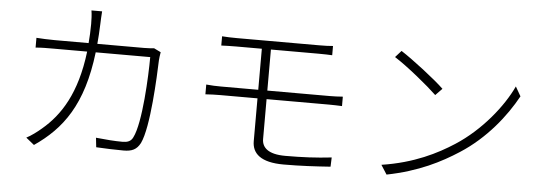

<svg xmlns="http://www.w3.org/2000/svg" viewBox="-51 -928 3101 1095"><g transform="rotate(5 1500.0 -380.5)"><path d="M807 -593C794 -592 778 -590 750 -590H482C485 -625 488 -662 489 -701C490 -725 491 -755 493 -777H432C436 -754 437 -723 437 -700C437 -661 435 -625 432 -590H238C199 -590 164 -592 133 -594V-538C165 -541 196 -541 239 -541H428C399 -299 312 -168 210 -82C186 -61 151 -35 125 -22L172 16C330 -92 441 -238 477 -541H789C789 -435 777 -162 733 -77C722 -53 701 -46 674 -46C630 -46 577 -50 521 -56L527 -2C581 1 638 3 684 3C732 3 759 -10 779 -48C825 -141 837 -438 840 -527C841 -541 843 -556 846 -574Z M1829 -360C1851 -360 1882 -359 1903 -358V-412C1882 -410 1849 -409 1828 -409H1471V-644H1744C1779 -644 1800 -643 1822 -642V-695C1801 -693 1777 -692 1744 -692H1273C1240 -692 1212 -693 1187 -695V-642C1212 -643 1240 -644 1273 -644H1419V-409H1206C1182 -409 1147 -410 1121 -413V-357C1147 -359 1182 -360 1206 -360H1419V-115C1419 -45 1468 3 1600 3C1697 3 1783 -2 1868 -8L1870 -61C1782 -51 1703 -47 1605 -47C1506 -47 1471 -84 1471 -132V-360Z M2214 -701 2180 -663C2256 -615 2376 -516 2427 -467L2465 -506C2415 -555 2280 -659 2214 -701ZM2156 -44 2190 9C2372 -27 2497 -92 2596 -156C2742 -250 2848 -385 2912 -502L2881 -556C2827 -439 2710 -293 2566 -200C2472 -139 2341 -72 2156 -44Z"/></g></svg>

Font: Noto Sans T Chinese Light
Style: Regular
Weight: 300
Designer: Ryoko NISHIZUKA (kana & ideographs); Paul D. Hunt (Latin, Greek & Cyrillic); Wenlong ZHANG (bopomofo); Sandoll Communica
Foundry: Adobe Systems Incorporated
Version: Version 1.000;PS 1;hotconv 1.0.78;makeotf.lib2.5.61930